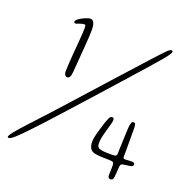

<svg xmlns="http://www.w3.org/2000/svg" viewBox="-196 -687 761 798"><g transform="rotate(20 184.5 -288.5)"><path d="M63 -326.5Q56 -326.5 52.2 -332.2Q48.5 -338 48.5 -347.5Q48.5 -360 49.8 -380.8Q51 -401.5 53 -425.8Q55 -450 57 -473.5Q59 -497 60.2 -516Q61.5 -535 61.5 -544.5Q61.5 -558 56 -558Q46.5 -558 33.8 -553Q21 -548 17.5 -548Q14.5 -548 13.2 -550.2Q12 -552.5 12 -554.5Q12 -560.5 23.2 -568.5Q34.5 -576.5 48.8 -582.5Q63 -588.5 71 -588.5Q79.5 -588.5 84 -582.5Q88.5 -576.5 90.2 -567Q92 -557.5 92 -546.5Q92 -534.5 91 -516Q90 -497.5 88.2 -475.8Q86.5 -454 84.8 -432Q83 -410 81.5 -390.5Q80 -371 79 -357.5Q77 -326.5 63 -326.5ZM-79 -6.5Q-80.5 -6.5 -81.8 -6.8Q-83 -7 -83.8 -8Q-84.5 -9 -84.5 -11Q-84.5 -16.5 -68.8 -35.8Q-53 -55 -26.2 -84.2Q0.5 -113.5 32.5 -148Q38.5 -154 59.2 -177Q80 -200 110.5 -234Q141 -268 176.2 -307.2Q211.5 -346.5 247 -385.8Q282.5 -425 313.2 -459.2Q344 -493.5 365.2 -516.8Q386.5 -540 392.5 -546.5Q404 -559 411.2 -566.2Q418.5 -573.5 423.5 -577Q428.5 -580.5 432 -580.5Q433 -580.5 434 -580.2Q435 -580 435.8 -579.5Q436.5 -579 437.2 -578Q438 -577 438 -575.5Q438 -572 434.5 -566Q431 -560 425.2 -552.5Q419.5 -545 412.5 -536.5Q401.5 -523 371 -488.5Q340.5 -454 298.2 -406.5Q256 -359 208.5 -306Q161 -253 115 -202Q69 -151 31.5 -110Q11 -88 -12 -63.8Q-35 -39.5 -53.2 -23Q-71.5 -6.5 -79 -6.5ZM377 10.5Q371 10.5 368 7.2Q365 4 365 -4Q365 -8.5 365.2 -16Q365.5 -23.5 365.8 -31.8Q366 -40 366 -46Q366 -56 362.2 -59.8Q358.5 -63.5 343 -63.5Q327 -63.5 309.2 -64.2Q291.5 -65 278.5 -68Q264 -71.5 258 -82.8Q252 -94 252 -111Q252 -127 259.5 -153.5Q267 -180 273.5 -200Q279.5 -217.5 284 -226.2Q288.5 -235 296.5 -235Q300 -235 302 -232.8Q304 -230.5 304 -225Q304 -217.5 300.5 -204.8Q297 -192 292.2 -176.2Q287.5 -160.5 284 -145Q280.5 -129.5 280.5 -116.5Q280.5 -103 284.8 -98Q289 -93 298.5 -90.5Q306.5 -88.5 321 -88Q335.5 -87.5 346.5 -87.5Q360 -87.5 364.5 -90.5Q369 -93.5 369 -100.5Q369 -105 369.5 -120.8Q370 -136.5 370.8 -156.2Q371.5 -176 372.2 -193.2Q373 -210.5 373.5 -217.5Q374 -227.5 376.8 -236.5Q379.5 -245.5 385.5 -245.5Q393.5 -245.5 395.2 -238.8Q397 -232 397 -215.5Q397 -207.5 397 -193.8Q397 -180 397 -163Q397 -146 397 -128.2Q397 -110.5 397 -94.5Q397 -88 406.5 -88Q413 -88 420.5 -88.8Q428 -89.5 434.5 -89.5Q441 -89.5 444.5 -87.8Q448 -86 448 -81Q448 -74.5 443.2 -72Q438.5 -69.5 428.5 -68.5Q423 -68 416.5 -67Q410 -66 404 -65Q397.5 -64 395.2 -59.5Q393 -55 392.5 -45Q392 -35 391.2 -22.8Q390.5 -10.5 389.5 -4.5Q387.5 10.5 377 10.5Z"/></g></svg>

Font: Gluten Thin Thin
Style: Regular
Weight: 250
Version: Version 1.300